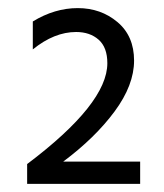

<svg xmlns="http://www.w3.org/2000/svg" viewBox="-20 -846 405 474"><path d="M326 -392H47V-441Q245 -590 245 -690Q245 -729 223.5 -748Q202 -767 168 -767Q114 -767 61 -724V-793Q115 -826 172 -826Q229 -826 270 -791.5Q311 -757 311 -696.5Q311 -636 263 -571Q215 -506 136 -447H326Z"/></svg>

Font: Hind Jalandhar
Style: Regular
Weight: 400
Designer: Namrata Goyal
Foundry: Indian Type Foundry
Version: Version 0.702;PS 1.0;hotconv 1.0.81;makeotf.lib2.5.63406